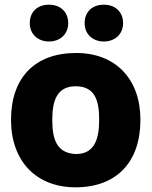

<svg xmlns="http://www.w3.org/2000/svg" viewBox="-20 -789 647 819"><path d="M302 10C477 10 579 -97 579 -278C579 -451 474 -563 305 -563C129 -563 27 -458 27 -278C27 -102 134 10 302 10ZM304 -132C219 -135 203 -200 203 -278C203 -358 222 -421 303 -421C387 -421 403 -357 403 -278C403 -199 385 -132 304 -132ZM189 -612C237 -612 271 -644 271 -690C271 -737 239 -769 189 -769C138 -769 107 -737 107 -690C107 -644 141 -612 189 -612ZM423 -612C471 -612 505 -644 505 -690C505 -737 473 -769 423 -769C372 -769 341 -737 341 -690C341 -644 375 -612 423 -612Z"/></svg>

Font: Frost ExtraBold
Style: Regular
Weight: 800
Designer: Lee Frost
Foundry: Lee Frost for Ice Communication Norge AS
Version: Version 2.011;hotconv 1.0.107;makeotfexe 2.5.65593